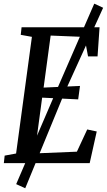

<svg xmlns="http://www.w3.org/2000/svg" viewBox="-20 -892 586 1050"><path d="M1 0 5.5 -41 68 -52.5 154.5 -690.5 93.5 -701.5 98 -743H524.5L513.5 -583.5H461.5L441.5 -690L257 -697.5L218.5 -413L417.5 -422L407.5 -348.5L210.5 -358L169.5 -53L400.5 -62.5L457 -184L509 -173L470.5 0ZM68.5 115 295 -411.5 495.5 -872 544 -849.5 335.5 -391 118 137.5Z"/></svg>

Font: Merriweather 24pt SemiCondensed
Style: Italic
Weight: 400
Width: 4
Italic angle: -7.8°
Designer: Eben Sorkin
Foundry: Eben Sorkin
Version: Version 2.101